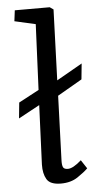

<svg xmlns="http://www.w3.org/2000/svg" viewBox="-55 -801 429 849"><g transform="rotate(-5 159.5 -376.5)"><path d="M181 14Q133 14 118 -11.5Q103 -37 104 -77L115 -340L21 -289L28 -359L118 -407L131 -698L38 -719L44 -767H199L215 -756L204 -442L318 -507L311 -437L202 -374L192 -90Q191 -68 195.5 -58Q200 -48 217 -48Q240 -48 277 -81L302 -43Q286 -27 255.5 -6.5Q225 14 181 14Z"/></g></svg>

Font: Literata 12pt
Style: Italic
Weight: 400
Italic angle: -2°
Designer: Latin by Veronika Burian and Jose Scaglione. Greek by Irene Vlachou. Cyrillic by Vera Evstafieva
Foundry: TypeTogether
Version: Version 3.002